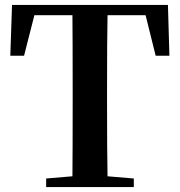

<svg xmlns="http://www.w3.org/2000/svg" viewBox="-20 -762 733 782"><path d="M168 0V-35L275 -44Q276 -143 276 -346V-395Q276 -599 275 -700H120L78 -535H22L29 -742H664L670 -535H614L573 -700H418Q416 -600 416 -395V-346Q416 -145 418 -44L525 -35V0Z"/></svg>

Font: GenRyuMin TW B
Style: Regular
Weight: 700
Version: Version 1.501;PS 1;hotconv 16.6.51;makeotf.lib2.5.65220